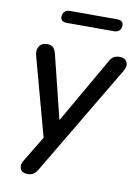

<svg xmlns="http://www.w3.org/2000/svg" viewBox="-95 -748 720 997"><g transform="rotate(10 265.0 -249.0)"><path d="M121 187Q92 187 83 167.5Q74 148 89 123L171 -13L59 -425Q51 -455 64 -475Q77 -495 105 -495Q127 -495 137.5 -484.5Q148 -474 154 -449L236 -117L432 -458Q442 -478 454.5 -486.5Q467 -495 487 -495Q516 -495 526 -475Q536 -455 521 -429L176 151Q165 170 153 178.5Q141 187 121 187ZM187 -621Q153 -621 153 -648Q153 -664 163 -674.5Q173 -685 191 -685H439Q473 -685 473 -658Q473 -641 463 -631Q453 -621 435 -621Z"/></g></svg>

Font: Nunito SemiBold
Style: Italic
Weight: 600
Italic angle: -9°
Designer: Vernon Adams
Foundry: Vernon Adams
Version: Version 3.601; ttfautohint (v1.8.2.53-6de2)